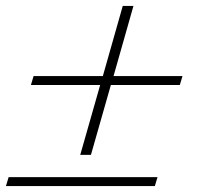

<svg xmlns="http://www.w3.org/2000/svg" viewBox="-29 -626 684 646"><path d="M0 -30H501L492 0H-9ZM317 -370 384 -606H420L353 -370H585L576 -340H344L277 -105H241L308 -340H75L84 -370Z"/></svg>

Font: Playfair Display
Style: Italic
Weight: 400
Italic angle: -14°
Designer: Claus Eggers Sørensen
Foundry: Claus Eggers Sørensen
Version: Version 1.200; ttfautohint (v1.6)